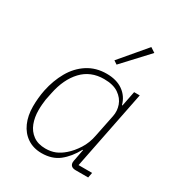

<svg xmlns="http://www.w3.org/2000/svg" viewBox="-182 -876 934 1007"><g transform="rotate(30 285.5 -373.0)"><path d="M495 0H419Q402 0 393.5 -7.5Q385 -15 385 -29Q385 -34 386 -38.5Q387 -43 388 -48L400 -111H397Q366 -54 324 -21Q282 12 219 12Q169 12 132.5 -12.5Q96 -37 77 -80Q58 -123 58 -178Q58 -204 60.5 -229.5Q63 -255 68 -280Q82 -347 113 -401.5Q144 -456 193.5 -488Q243 -520 308 -520Q368 -520 407 -492.5Q446 -465 459 -417H462L480 -508H514L419 -31H501ZM224 -19Q257 -19 283 -29.5Q309 -40 334 -62Q362 -86 386.5 -124Q411 -162 420 -211L447 -344Q454 -378 442.5 -411Q431 -444 398.5 -466.5Q366 -489 310 -489Q229 -489 177.5 -434.5Q126 -380 107 -286L98 -242Q96 -227 94.5 -211Q93 -195 93 -176Q93 -133 106.5 -97.5Q120 -62 149.5 -40.5Q179 -19 224 -19ZM469 -739 328 -587 307 -601 440 -758Z"/></g></svg>

Font: IBM Plex Sans ExtraLight
Style: Italic
Weight: 250
Italic angle: -11.31°
Designer: Mike Abbink, Paul van der Laan, Pieter van Rosmalen
Foundry: Bold Monday
Version: Version 3.201